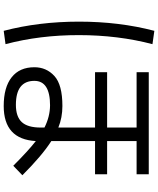

<svg xmlns="http://www.w3.org/2000/svg" viewBox="72 -880 856 1040"><g transform="rotate(90 500.0 -360.0)"><path d="M923.8 -671.9H744.1V-512.2H923.8V-446.8H744.1V-210Q822.3 -160.2 929.2 -53.2L877.9 -3.9Q795.9 -85.9 744.1 -126Q734.4 47.9 554.2 47.9Q453.1 47.9 398.7 4.9Q344.2 -38.1 344.2 -118.2Q344.2 -183.1 391.6 -226.6Q439 -270 554.2 -270Q617.2 -270 670.9 -248V-446.8H371.1V-512.2H670.9V-671.9H371.1V-737.8H923.8ZM219.2 -757.8Q170.4 -571.8 170.2 -359.9Q169.9 -147.9 219.2 38.1L147 47.9Q97.2 -142.1 97.2 -360.1Q97.2 -578.1 147 -768.1ZM670.9 -172.9Q611.8 -202.6 550.8 -203.1Q418 -203.1 418 -118.2Q418 -18.1 547.9 -18.1Q611.8 -18.1 641.4 -50Q670.9 -82 670.9 -151.9Z"/></g></svg>

Font: WebKoruri
Style: Regular
Weight: 400
Foundry: lindwurm / mohemohe
Version: Version 1.00